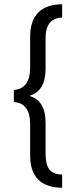

<svg xmlns="http://www.w3.org/2000/svg" viewBox="-20 -720 342 899"><path d="M121.1 7.8V-138.7Q121.1 -237.3 44.9 -242.2V-298.8Q121.1 -304.2 121.1 -404.3V-546.9Q121.1 -698.2 271 -700.2V-637.7Q193.4 -635.7 193.4 -541V-397.9Q193.4 -295.4 120.1 -272V-270Q193.4 -248 193.4 -145V-3.9Q193.4 32.7 200.9 54.4Q208.5 76.2 225.3 86.4Q242.2 96.7 271 97.7V159.2Q121.1 157.2 121.1 7.8Z"/></svg>

Font: Selawik
Style: Regular
Weight: 400
Designer: Aaron Bell
Foundry: Microsoft Corporation
Version: Version 1.01